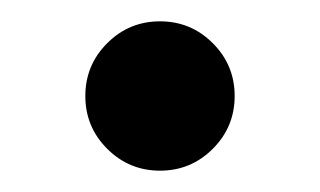

<svg xmlns="http://www.w3.org/2000/svg" viewBox="-20 -140 300 180"><path d="M80.5 -0.5Q60 -21 60 -50Q60 -79 80.5 -99.5Q101 -120 130 -120Q159 -120 179.5 -99.5Q200 -79 200 -50Q200 -21 179.5 -0.5Q159 20 130 20Q101 20 80.5 -0.5Z"/></svg>

Font: Laverick
Style: Regular
Weight: 400
Designer: Daniel Pimley
Foundry: Daniel Pimley
Version: Version 1.000;PS 001.001;hotconv 1.0.56